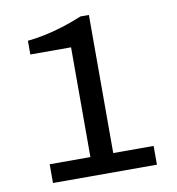

<svg xmlns="http://www.w3.org/2000/svg" viewBox="-79 -767 773 839"><g transform="rotate(-10 307.5 -348.0)"><path d="M88.8 0V-83.2H269.5V-570.2H88.8V-631.2Q122 -634.2 162.1 -642.4Q202.2 -650.5 246.4 -664.2Q290.5 -678 333.5 -696H370.8V-83.2H550V0Z"/></g></svg>

Font: Chivo Medium
Style: Regular
Weight: 500
Designer: Hector Gatti
Foundry: Omnibus-Type
Version: Version 2.002